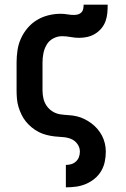

<svg xmlns="http://www.w3.org/2000/svg" viewBox="-20 -587 540 822"><path d="M262 215V119H263Q275 119 286 115.5Q297 112 305.5 104Q314 96 318 85Q322 74 322 62Q322 44 311 29Q300 14 283.5 7.5Q267 1 249 0Q231 -1 213.5 -3Q196 -5 178.5 -9.5Q161 -14 145.5 -22Q130 -30 116 -41.5Q102 -53 91 -66.5Q80 -80 72 -96.5Q64 -113 59 -130Q54 -147 52.5 -164.5Q51 -182 51 -200V-320Q51 -346 55 -372.5Q59 -399 70 -423Q81 -447 98.5 -467.5Q116 -488 138.5 -501.5Q161 -515 187 -521.5Q213 -528 240 -528Q254 -528 268.5 -525.5Q283 -523 297 -523Q306 -523 314.5 -525.5Q323 -528 329 -534.5Q335 -541 336.5 -550Q338 -559 338 -567H441Q441 -549 439.5 -531.5Q438 -514 432 -497Q426 -480 414.5 -466Q403 -452 387.5 -442.5Q372 -433 354.5 -429Q337 -425 319 -425Q301 -425 282.5 -428.5Q264 -432 245 -432Q226 -432 208 -422.5Q190 -413 180 -396Q170 -379 166 -359.5Q162 -340 162 -320V-200Q162 -182 166 -165Q170 -148 180 -133.5Q190 -119 205.5 -109.5Q221 -100 238.5 -97.5Q256 -95 274 -94Q292 -93 309 -89Q326 -85 342 -77Q358 -69 372 -58.5Q386 -48 397.5 -34.5Q409 -21 417 -5.5Q425 10 429 27.5Q433 45 433 62Q433 84 428.5 105.5Q424 127 413 145.5Q402 164 385 178Q368 192 348 200.5Q328 209 306.5 212Q285 215 263 215Z"/></svg>

Font: Iosevka Term
Style: Bold
Weight: 700
Monospace: yes
Designer: Belleve Invis
Foundry: Belleve Invis
Version: Version 30.0.1